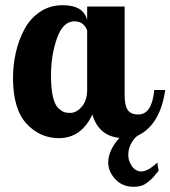

<svg xmlns="http://www.w3.org/2000/svg" viewBox="-20 -525 655 738"><path d="M30 -226Q30 -274 40.5 -321.5Q51 -369 73 -411Q95 -453 133 -479Q171 -505 221 -505Q301 -505 315 -448V-500H459V-160Q459 -121 470.5 -103Q482 -85 512 -85Q564 -85 573 -179H615Q596 -47 512 -5Q498 2 485.5 24Q473 46 473 71Q473 93 487 113.5Q501 134 524 134Q532 134 541.5 130Q551 126 556.5 122.5Q562 119 572.5 110.5Q583 102 585 100Q586 116 590 131Q587 134 577.5 146Q568 158 562 163.5Q556 169 545 177.5Q534 186 521.5 189.5Q509 193 494 193Q450 193 423 163.5Q396 134 396 100Q396 53 439 5Q359 -3 335 -85Q293 6 206 6Q133 6 81.5 -50Q30 -106 30 -226ZM176 -235Q176 -185 183.5 -153Q191 -121 204.5 -109Q218 -97 227 -94Q236 -91 250 -91Q274 -91 294.5 -115Q315 -139 315 -179V-408Q302 -443 266 -443Q222 -443 199 -378Q176 -313 176 -235Z"/></svg>

Font: Lobster Two
Style: Bold
Weight: 700
Designer: Pablo Impallari
Foundry: Pablo Impallari. www.impallari.com
Version: Version 1.006